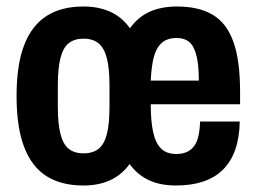

<svg xmlns="http://www.w3.org/2000/svg" viewBox="-20 -559 791 591"><path d="M237 12Q169 12 123.5 -16.5Q78 -45 54.5 -106Q31 -167 31 -263Q31 -360 54.5 -420.5Q78 -481 123.5 -510Q169 -539 237 -539Q284 -539 320 -522.5Q356 -506 380 -472Q405 -507 441 -523Q477 -539 525 -539Q591 -539 634 -514Q677 -489 698 -431.5Q719 -374 719 -276V-238H444Q444 -186 451.5 -152Q459 -118 476 -101.5Q493 -85 523 -85Q540 -85 553.5 -90.5Q567 -96 576.5 -108Q586 -120 590.5 -139.5Q595 -159 596 -185H718Q717 -135 704 -98Q691 -61 666 -36.5Q641 -12 605 0Q569 12 522 12Q473 12 438 -4.5Q403 -21 379 -54Q354 -20 318.5 -4Q283 12 237 12ZM237 -87Q266 -87 283.5 -101Q301 -115 309 -146.5Q317 -178 317 -230V-296Q317 -348 309 -379.5Q301 -411 283.5 -425.5Q266 -440 237 -440Q209 -440 191.5 -426Q174 -412 166 -380Q158 -348 158 -296V-230Q158 -179 166 -147Q174 -115 191.5 -101Q209 -87 237 -87ZM444 -311H592Q592 -347 588 -371.5Q584 -396 576 -412Q568 -428 555 -435Q542 -442 523 -442Q495 -442 478 -427Q461 -412 453.5 -383.5Q446 -355 444 -311Z"/></svg>

Font: Archivo Condensed
Style: Bold
Weight: 700
Width: 3
Designer: Hector Gatti
Foundry: Omnibus-Type
Version: Version 2.001